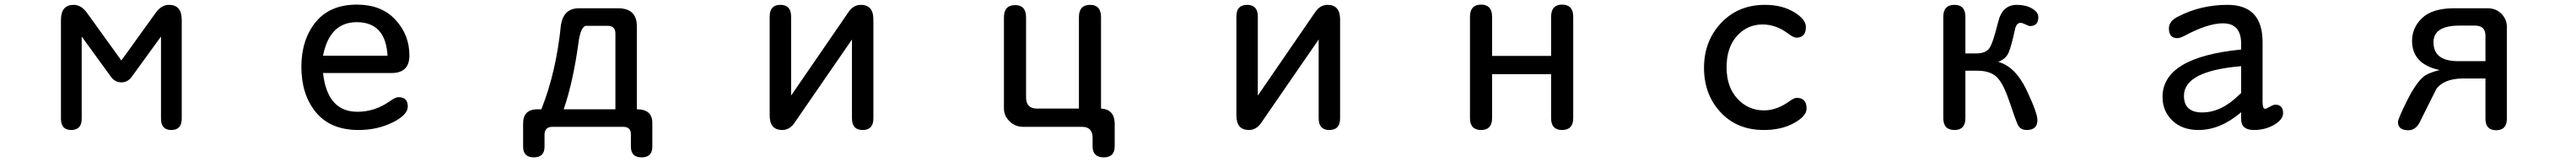

<svg xmlns="http://www.w3.org/2000/svg" viewBox="-20 -554 11040 694"><path d="M500 -294.9 646.5 -498Q670.9 -533.2 704.1 -533.2Q758.8 -533.2 758.8 -468.8V-45.9Q758.8 2.9 713.9 2.9Q669.9 2.9 669.9 -45.9V-397.5L544.9 -225.6Q527.3 -201.2 500 -201.2Q472.7 -201.2 455.1 -225.6L330.1 -397.5V-45.9Q330.1 2.9 285.2 2.9Q241.2 2.9 241.2 -45.9V-468.8Q241.2 -533.2 295.9 -533.2Q328.1 -533.2 353.5 -498Z M1364.3 -241.2Q1382.8 -75.2 1511.7 -75.2Q1586.9 -75.2 1651.4 -121.1Q1674.8 -137.7 1687.5 -137.7Q1727.5 -137.7 1727.5 -97.7Q1727.5 -61.5 1662.1 -29.3Q1596.7 2.9 1516.6 2.9Q1396.5 2.9 1334 -72.8Q1271.5 -148.4 1271.5 -267.6Q1271.5 -383.8 1332.5 -459Q1393.6 -534.2 1509.8 -534.2Q1614.3 -534.2 1674.3 -469.7Q1734.4 -405.3 1734.4 -316.4Q1734.4 -241.2 1658.2 -241.2ZM1364.3 -315.4H1640.6Q1632.8 -459 1508.8 -459Q1392.6 -459 1364.3 -315.4Z M2299.8 -85.9Q2363.3 -244.1 2383.8 -447.3Q2395.5 -518.6 2460.9 -518.6H2629.9Q2709 -517.6 2709 -442.4V-85.9Q2777.3 -85.9 2775.4 -23.4V74.2Q2775.4 120.1 2729.5 120.1Q2683.6 120.1 2683.6 74.2V21.5Q2683.6 -9.8 2652.3 -10.7H2345.7Q2314.5 -9.8 2313.5 21.5V74.2Q2313.5 120.1 2267.6 120.1Q2221.7 120.1 2221.7 74.2V-23.4Q2220.7 -85.9 2284.2 -85.9ZM2617.2 -85.9V-412.1Q2616.2 -442.4 2585.9 -443.4H2492.2Q2468.8 -442.4 2459 -371.1Q2435.5 -200.2 2395.5 -85.9Z M3630.9 -384.8 3385.7 -29.3Q3364.3 2.9 3332 2.9Q3278.3 2.9 3278.3 -59.6V-483.4Q3278.3 -533.2 3324.2 -533.2Q3370.1 -533.2 3370.1 -483.4V-144.5L3615.2 -501Q3636.7 -533.2 3668.9 -533.2Q3722.7 -533.2 3722.7 -470.7V-46.9Q3722.7 2.9 3676.8 2.9Q3630.9 2.9 3630.9 -46.9Z M4603.5 -88.9V-480.5Q4603.5 -533.2 4651.4 -533.2Q4698.2 -533.2 4698.2 -480.5V-88.9Q4754.9 -85.9 4756.8 -26.4V73.2Q4756.8 120.1 4710 120.1Q4662.1 120.1 4662.1 73.2V34.2Q4661.1 -9.8 4618.2 -10.7H4365.2Q4328.1 -10.7 4303.7 -37.1Q4282.2 -58.6 4282.2 -89.8V-479.5Q4282.2 -532.2 4330.1 -532.2Q4377 -532.2 4377 -479.5V-136.7Q4377 -88.9 4423.8 -88.9Z M5630.9 -384.8 5385.7 -29.3Q5364.3 2.9 5332 2.9Q5278.3 2.9 5278.3 -59.6V-483.4Q5278.3 -533.2 5324.2 -533.2Q5370.1 -533.2 5370.1 -483.4V-144.5L5615.2 -501Q5636.7 -533.2 5668.9 -533.2Q5722.7 -533.2 5722.7 -470.7V-46.9Q5722.7 2.9 5676.8 2.9Q5630.9 2.9 5630.9 -46.9Z M6374 -314.5H6627V-482.4Q6627 -534.2 6673.8 -534.2Q6721.7 -534.2 6721.7 -482.4V-47.9Q6721.7 2.9 6673.8 2.9Q6627 2.9 6627 -47.9V-236.3H6374V-47.9Q6374 2.9 6327.1 2.9Q6279.3 2.9 6279.3 -47.9V-482.4Q6279.3 -534.2 6327.1 -534.2Q6374 -534.2 6374 -482.4Z M7543 -533.2Q7616.2 -533.2 7667.5 -502.4Q7718.8 -471.7 7718.8 -438.5Q7718.8 -392.6 7677.7 -392.6Q7666 -392.6 7642.6 -410.2Q7590.8 -449.2 7533.2 -449.2Q7467.8 -449.2 7423.3 -399.9Q7378.9 -350.6 7378.9 -265.6Q7378.9 -181.6 7425.3 -131.3Q7471.7 -81.1 7539.1 -81.1Q7594.7 -81.1 7649.4 -121.1Q7668 -134.8 7679.7 -134.8Q7721.7 -134.8 7721.7 -88.9Q7721.7 -56.6 7668 -26.9Q7614.3 2.9 7538.1 2.9Q7423.8 2.9 7353 -73.2Q7282.2 -149.4 7282.2 -263.7Q7282.2 -377.9 7355.5 -455.6Q7428.7 -533.2 7543 -533.2Z M8402.3 -325.2H8449.2Q8489.3 -325.2 8504.9 -347.2Q8520.5 -369.1 8543 -460.9Q8560.5 -533.2 8623 -533.2Q8661.1 -533.2 8688 -517.6Q8714.8 -502 8714.8 -480.5Q8714.8 -442.4 8679.7 -442.4Q8673.8 -442.4 8660.2 -449.2Q8646.5 -456.1 8638.7 -456.1Q8620.1 -456.1 8614.3 -425.8Q8599.6 -357.4 8587.9 -329.6Q8576.2 -301.8 8543 -289.1Q8616.2 -268.6 8663.6 -169.9Q8710.9 -71.3 8710.9 -39.1Q8710.9 2.9 8665 2.9Q8642.6 2.9 8630.9 -12.7Q8624 -20.5 8596.2 -104Q8568.4 -187.5 8544.9 -214.8Q8516.6 -251 8455.1 -251H8402.3V-47.9Q8402.3 2.9 8355.5 2.9Q8307.6 2.9 8307.6 -47.9V-482.4Q8307.6 -533.2 8355.5 -533.2Q8402.3 -533.2 8402.3 -482.4Z M9584 -73.2Q9495.1 2.9 9401.4 2.9Q9331.1 2.9 9289.1 -37.6Q9247.1 -78.1 9247.1 -138.7Q9247.1 -308.6 9584 -341.8V-366.2Q9584 -454.1 9505.9 -454.1Q9440.4 -454.1 9338.9 -399.4Q9321.3 -390.6 9310.5 -390.6Q9274.4 -390.6 9274.4 -432.6Q9274.4 -463.9 9314.5 -483.4Q9411.1 -533.2 9525.4 -533.2Q9674.8 -533.2 9675.8 -376V-118.2Q9675.8 -87.9 9686.5 -87.9Q9691.4 -87.9 9707 -96.7Q9721.7 -105.5 9730.5 -105.5Q9763.7 -105.5 9763.7 -69.3Q9763.7 -42 9725.6 -19.5Q9687.5 2.9 9638.7 2.9Q9584 2.9 9584 -43.9ZM9584 -270.5Q9338.9 -250 9338.9 -143.6Q9338.9 -72.3 9417 -72.3Q9500 -72.3 9577.1 -149.4Q9584 -154.3 9584 -156.2Z M10434.6 -253.9Q10316.4 -279.3 10316.4 -378.9Q10316.4 -435.5 10359.4 -476.6Q10402.3 -517.6 10492.2 -518.6H10640.6Q10676.8 -518.6 10701.2 -493.2Q10722.7 -469.7 10722.7 -438.5V-45.9Q10722.7 3.9 10676.8 3.9Q10630.9 3.9 10630.9 -45.9V-217.8H10530.3Q10453.1 -215.8 10420.9 -173.8L10346.7 -25.4Q10329.1 3.9 10300.8 3.9Q10255.9 3.9 10255.9 -31.2Q10255.9 -43.9 10292.5 -118.2Q10329.1 -192.4 10362.3 -222.7Q10381.8 -241.2 10434.6 -253.9ZM10630.9 -292V-402.3Q10629.9 -443.4 10588.9 -444.3H10519.5Q10408.2 -444.3 10408.2 -373Q10408.2 -292 10513.7 -292Z"/></svg>

Font: MotoyaLMaru
Style: W3 mono
Weight: 400
Version: Version 1.01